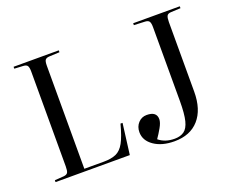

<svg xmlns="http://www.w3.org/2000/svg" viewBox="-118 -929 1383 1142"><g transform="rotate(-20 573.0 -358.0)"><path d="M59 0V-12L117 -16Q136 -18 142 -28.5Q148 -39 148 -67V-668Q148 -693 141.5 -703.5Q135 -714 115 -715L59 -718V-730H345V-718L279 -715Q262 -714 254.5 -705.5Q247 -697 247 -668V-16H370Q418 -16 448.5 -29.5Q479 -43 500 -81Q521 -119 541 -195H554L529 0ZM808 14Q729 14 679 -20.5Q629 -55 629 -108Q629 -143 650.5 -166.5Q672 -190 704 -190Q767 -190 767 -141Q767 -120 749 -88.5Q731 -57 714 -33Q753 0 814 0Q850 0 873.5 -16.5Q897 -33 908 -76Q919 -119 919 -201V-668Q919 -693 912.5 -703.5Q906 -714 886 -715L816 -718V-730H1111V-718L1049 -715Q1030 -714 1024 -702.5Q1018 -691 1018 -664V-224Q1018 -111 963 -48.5Q908 14 808 14Z"/></g></svg>

Font: Display Regular
Style: Regular
Weight: 400
Designer: Latin by Veronika Burian and Jose Scaglione. Greek by Irene Vlachou. Cyrillic by Vera Evstafieva.
Foundry: TypeTogether
Version: Version 3.002